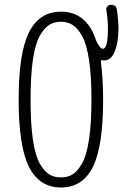

<svg xmlns="http://www.w3.org/2000/svg" viewBox="-20 -790 540 819"><path d="M290 -683.6Q268.6 -697.3 239.7 -697.3Q210.9 -697.3 189.5 -683.6Q168 -669.9 148.9 -635.7Q129.9 -601.6 120.1 -533.7Q110.4 -465.8 110.4 -364.7Q110.4 -263.7 120.1 -195.8Q129.9 -127.9 148.9 -93.8Q168 -59.6 189.5 -46.4Q210.9 -33.2 239.7 -33.2Q268.6 -33.2 290 -46.4Q311.5 -59.6 330.6 -93.8Q349.6 -127.9 359.9 -195.8Q370.1 -263.7 370.1 -364.7Q370.1 -465.8 359.9 -533.7Q349.6 -601.6 330.6 -635.7Q311.5 -669.9 290 -683.6ZM240.2 -740.2Q349.6 -740.2 389.6 -618.2Q393.6 -608.4 397.5 -602.5Q410.2 -581.1 418.9 -582Q440.4 -582 440.4 -669.9Q440.4 -706.1 433.6 -747.1Q431.6 -755.9 438 -762.7Q444.3 -769.5 453.1 -769.5Q476.6 -769.5 478.5 -748Q484.4 -711.9 485.4 -669.9Q485.4 -610.4 469.7 -571.3Q454.1 -532.2 424.8 -532.2Q419.9 -532.2 417 -533.2Q414.1 -534.2 411.6 -532.2Q409.2 -530.3 410.2 -527.3Q419.9 -450.2 419.9 -365.2Q419.9 -165 376 -77.6Q332 9.8 240.2 9.8Q148.4 9.8 104 -77.6Q59.6 -165 59.6 -365.2Q59.6 -565.4 104 -652.8Q148.4 -740.2 240.2 -740.2Z"/></svg>

Font: Rounded Mgen+ 1mn light
Style: Regular
Weight: 200
Designer: [Source Han Sans]
Ryoko NISHIZUKA  (kana & ideographs); Paul D. Hunt (Latin, Greek & Cyrillic); Wenlong ZHANG  (bopomofo
Version: Version 1.059.20150602